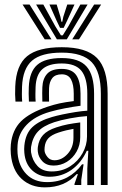

<svg xmlns="http://www.w3.org/2000/svg" viewBox="-20 -819 542 850"><path d="M426.5 0V-404Q426.5 -500.5 386.5 -543.2Q346.5 -586 253.5 -586Q163.2 -586 122 -550.6Q80.8 -515.2 77.5 -434.8Q77 -419.5 76.9 -402.8Q76.8 -386 78.2 -369.2H48.5Q47 -387 46.9 -401.4Q46.8 -415.8 47.5 -436Q51.2 -530.2 99.9 -570.1Q148.5 -610 253.5 -610Q362.5 -610 409.5 -562.2Q456.5 -514.5 456.5 -404V0ZM366.5 0.2V-72L371 -151.5H364.2Q340 -98 296.6 -67.1Q253.2 -36.2 197.8 -36.5Q152.5 -36.8 122.2 -65.1Q92 -93.5 87.8 -142.2Q86.2 -159 87.8 -174.5Q93 -227.5 123.1 -256Q153.2 -284.5 210.5 -301Q229 -306.5 256.8 -312.4Q284.5 -318.2 313.9 -322.9Q343.2 -327.5 366.5 -329V-404Q366.5 -472.8 340.5 -505.4Q314.5 -538 253.5 -538Q196.2 -538 168 -513.2Q139.8 -488.5 137.5 -433.5Q137 -419 136.8 -403Q136.5 -387 137.8 -369.2H108Q106.8 -388.5 106.9 -404.4Q107 -420.2 107.5 -434Q110.2 -501.2 144.6 -531.6Q179 -562 253.5 -562Q330.5 -562 363.5 -524.2Q396.5 -486.5 396.5 -404V0.2ZM178.8 10.5Q116.2 10.5 75.4 -27.5Q34.5 -65.5 28 -137Q26 -160 28 -180Q34.5 -243.5 73 -281.9Q111.5 -320.2 191.2 -346.8Q219 -356 243.9 -361.4Q268.8 -366.8 306.5 -371.5V-404.2Q306.5 -444.8 294.4 -467.4Q282.2 -490 253.5 -490Q224.8 -490 211.6 -473.4Q198.5 -456.8 197.2 -429.5Q197 -424.2 196.8 -406Q196.5 -387.8 197.2 -369.2H167.5Q166.5 -391.5 166.9 -406.9Q167.2 -422.2 167.5 -432.8Q169 -470.2 188.6 -492.1Q208.2 -514 253.5 -514Q298.2 -514 317.4 -486.4Q336.5 -458.8 336.5 -404.2V-350.8Q303.2 -346.5 267.4 -339.6Q231.5 -332.8 201 -324Q134.8 -305 98 -266.5Q61.2 -228 57.8 -177.2Q57.2 -169.8 57.1 -158.8Q57 -147.8 57.8 -139.8Q62.8 -83.2 97 -48Q131.2 -12.8 188.5 -12.8Q238 -12.8 276.9 -33.2Q315.8 -53.8 343.2 -91.5H350L339.8 -22.5V0H310L309.5 -4L324.8 -48H319.2Q266.5 10.5 178.8 10.5ZM209 -60Q255.2 -60 290.4 -82.6Q325.5 -105.2 345.4 -140.8Q365.2 -176.2 365.2 -214.8V-305Q332 -303 289.5 -295Q247 -287 220 -278Q171.2 -261.8 147.6 -236.2Q124 -210.8 117.5 -168.2Q116.8 -163.5 116.9 -155.9Q117 -148.2 117.5 -144.8Q123.2 -108.5 145.8 -84.2Q168.2 -60 209 -60ZM216.8 -86Q186.2 -86 168.2 -104.5Q150.2 -123 147.5 -147.2Q146.2 -158.8 147.5 -168Q151.8 -200.5 170.6 -221.2Q189.5 -242 229.2 -255Q256.5 -264 280.6 -268.6Q304.8 -273.2 335.2 -277V-212Q335.2 -176.5 319.1 -147.9Q303 -119.2 276.1 -102.6Q249.2 -86 216.8 -86ZM221.2 -109.5Q253.8 -109.5 279.5 -137.9Q305.2 -166.2 305.2 -209.2V-248.5Q289.8 -246 273 -241.9Q256.2 -237.8 238.5 -232Q208.2 -222 194 -206.8Q179.8 -191.5 177.5 -166.2Q176.8 -159.2 177 -155.8Q177.2 -152.2 177.5 -149.5Q179.2 -137.5 190.5 -123.5Q201.8 -109.5 221.2 -109.5ZM79.8 -799H110.8L207.8 -645H177.8ZM139.8 -799H171.8L224.5 -703.2L249.8 -662.5H257.8L283 -703L335.8 -799H367.8L275.8 -645H231.8ZM198.8 -799H230.8L247.5 -744.5L251.8 -722.8H255.8L260.2 -744.5L277.8 -799H309.8L277.5 -728.2L261.8 -695.5H245.8L230.2 -728.2ZM396.8 -799H427.8L329.8 -645H299.8Z"/></svg>

Font: Big Shoulders Inline Text Black
Style: Regular
Weight: 900
Designer: Patric King
Foundry: XO Type Co
Version: Version 1.000